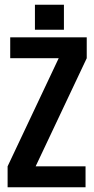

<svg xmlns="http://www.w3.org/2000/svg" viewBox="-20 -788 397 808"><path d="M345 -631V-543L130 -88H340V0H12V-88L227 -543H23V-631ZM249 -768V-663H127V-768Z"/></svg>

Font: Teko Medium
Style: Regular
Weight: 500
Designer: Manushi Parikh, Jonny Pinhorn
Foundry: Indian Type Foundry
Version: Version 1.106;PS 1.0;hotconv 1.0.78;makeotf.lib2.5.61930; tt